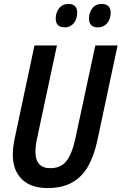

<svg xmlns="http://www.w3.org/2000/svg" viewBox="-20 -945 617 975"><path d="M222 10Q137 10 91 -35Q45 -80 45 -160Q45 -198 55 -244L155 -714H269L168 -241Q164 -223 162 -205.5Q160 -188 160 -174Q160 -91 236 -91Q289 -91 317.5 -127.5Q346 -164 363 -243L464 -714H577L474 -230Q458 -156 428 -102Q398 -48 347.5 -19Q297 10 222 10ZM478 -806Q432 -806 432 -851Q432 -881 449 -903Q466 -925 497 -925Q518 -925 530 -914Q542 -903 542 -881Q542 -848 524 -827Q506 -806 478 -806ZM310 -806Q263 -806 263 -851Q263 -881 280 -903Q297 -925 328 -925Q349 -925 360.5 -914Q372 -903 372 -881Q372 -848 354.5 -827Q337 -806 310 -806Z"/></svg>

Font: Noto Sans Condensed SemiBold
Style: Italic
Weight: 600
Width: 3
Italic angle: -12°
Designer: Monotype Design Team
Foundry: Monotype Imaging Inc.
Version: Version 2.013; ttfautohint (v1.8.4.7-5d5b)